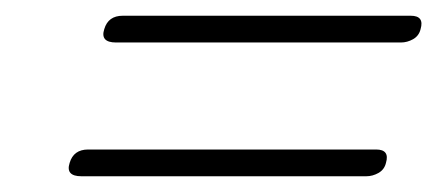

<svg xmlns="http://www.w3.org/2000/svg" viewBox="-20 -465 556 244"><path d="M112.5 -428Q117.5 -445 136 -445H502Q519.5 -445 514.5 -428Q512.5 -419.5 505 -415.2Q497.5 -411 489.5 -411H127.5Q107 -411 112.5 -428ZM68.5 -258Q73.5 -275 92 -275H458Q475.5 -275 470.5 -258Q468.5 -249.5 461 -245.2Q453.5 -241 445.5 -241H83.5Q63 -241 68.5 -258Z"/></svg>

Font: Fraunces 72pt SemiBold
Style: Italic
Weight: 600
Italic angle: -16°
Version: Version 1.000;[b76b70a41]